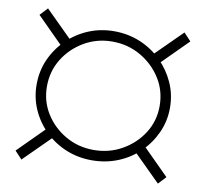

<svg xmlns="http://www.w3.org/2000/svg" viewBox="-72 -711 845 787"><g transform="rotate(10 350.0 -317.5)"><path d="M154 -482 36 -600 66 -632 185 -514ZM66 -3 36 -35 154 -153 185 -121ZM634 -3 515 -121 546 -153 664 -35ZM546 -482 515 -514 634 -632 664 -600ZM350 -50Q293 -50 243 -70.5Q193 -91 155 -128Q117 -165 95.5 -213.5Q74 -262 74 -317Q74 -373 95.5 -421.5Q117 -470 155 -507.5Q193 -545 243 -566Q293 -587 350 -587Q408 -587 458.5 -566Q509 -545 547 -507.5Q585 -470 607 -421.5Q629 -373 629 -317Q629 -262 607 -213.5Q585 -165 547 -128Q509 -91 458.5 -70.5Q408 -50 350 -50ZM350 -93Q415 -93 468.5 -123.5Q522 -154 554 -204.5Q586 -255 586 -317Q586 -380 554 -431Q522 -482 468.5 -513Q415 -544 350 -544Q286 -544 233 -513Q180 -482 148.5 -431Q117 -380 117 -317Q117 -255 148.5 -204.5Q180 -154 233 -123.5Q286 -93 350 -93Z"/></g></svg>

Font: MOST Montserrat Light
Style: Regular
Weight: 300
Designer: Julieta Ulanovsky
Foundry: Julieta Ulanovsky
Version: Version 8.000;March 11, 2024;FontCreator 15.0.0.2926 64-bit